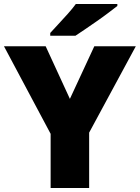

<svg xmlns="http://www.w3.org/2000/svg" viewBox="-20 -947 704 967"><path d="M332 -449 455 -714H664L429 -279V0H235V-273L0 -714H210ZM571 -917Q553 -903 526 -882.5Q499 -862 468 -840.5Q437 -819 408.5 -799.5Q380 -780 360 -767H233V-781Q250 -800 274 -825.5Q298 -851 322 -878Q346 -905 362 -927H571Z"/></svg>

Font: Noto Sans Meetei Mayek Black
Style: Regular
Weight: 900
Designer: Monotype Design Team and Neelakash Kshetrimayum
Foundry: Monotype Imaging Inc.
Version: Version 2.002; ttfautohint (v1.8.4.7-5d5b)